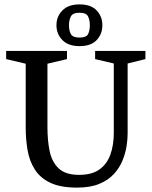

<svg xmlns="http://www.w3.org/2000/svg" viewBox="-20 -844 694 874"><path d="M331 10Q255 10 209 -12Q163 -34 138.5 -72.5Q114 -111 105.5 -160.5Q97 -210 97 -264V-554L8 -575V-612H285V-575L196 -554V-264Q196 -205 206 -156Q216 -107 247 -77.5Q278 -48 340 -48Q398 -48 432.5 -72.5Q467 -97 482.5 -140.5Q498 -184 498 -239V-555L413 -575V-612H642V-575L561 -555V-236Q561 -210 556 -178Q551 -146 537.5 -113Q524 -80 498.5 -52Q473 -24 432 -7Q391 10 331 10ZM342 -634Q291 -634 264 -661.5Q237 -689 237 -729Q237 -769 264 -796.5Q291 -824 342 -824Q394 -824 420 -796.5Q446 -769 446 -729Q446 -689 420 -661.5Q394 -634 342 -634ZM342 -673Q373 -673 381 -689Q389 -705 389 -729Q389 -752 381 -769Q373 -786 342 -786Q311 -786 302.5 -769Q294 -752 294 -729Q294 -705 302.5 -689Q311 -673 342 -673Z"/></svg>

Font: Manuale Medium
Style: Regular
Weight: 500
Designer: Eduardo Tunni / Pablo Cosgaya
Foundry: Eduardo Tunni / Pablo Cosgaya
Version: Version 1.002